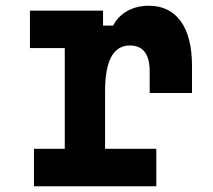

<svg xmlns="http://www.w3.org/2000/svg" viewBox="-20 -647 740 667"><path d="M84 -610H338V-558H373Q390 -591 422.5 -609Q455 -627 497 -627Q569 -627 608 -573Q647 -519 647 -418V-324H500V-399Q500 -489 431 -489Q345 -489 345 -330V-130H523V0H98V-130H205V-480H84Z"/></svg>

Font: Martian Mono SemiBold
Style: Regular
Weight: 600
Monospace: yes
Designer: Roman Shamin
Foundry: Evil Martians
Version: Version 1.000; ttfautohint (v1.8.4.7-5d5b)